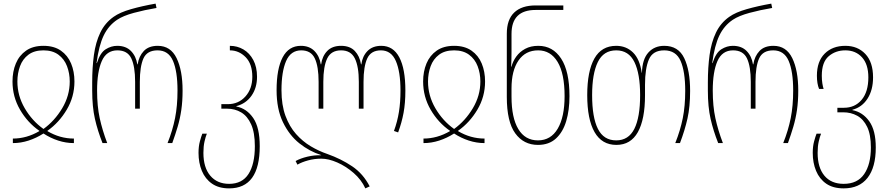

<svg xmlns="http://www.w3.org/2000/svg" viewBox="-20 -790 4899 1060"><path d="M51 0V-25Q127 -25 197 -66V-68Q132 -113 90.5 -184.5Q49 -256 49 -340Q49 -395 67.5 -439.5Q86 -484 124 -510.5Q162 -537 220 -537Q278 -537 316 -510.5Q354 -484 372.5 -439.5Q391 -395 391 -340Q391 -256 348.5 -184.5Q306 -113 242 -68V-66Q311 -25 388 -25V0Q344 0 301 -14Q258 -28 220 -53Q181 -28 138 -14Q95 0 51 0ZM220 -78Q282 -123 323.5 -192.5Q365 -262 365 -340Q365 -385 350 -424.5Q335 -464 302.5 -488Q270 -512 220 -512Q169 -512 137 -488Q105 -464 90.5 -424.5Q76 -385 76 -340Q76 -262 116.5 -192.5Q157 -123 220 -78Z M546 0Q519 -68 504 -134Q489 -200 489 -290V-335Q489 -417 498.5 -486.5Q508 -556 533.5 -609.5Q559 -663 607 -697Q642 -722 703.5 -739.5Q765 -757 839 -770L844 -746Q778 -735 719 -719Q660 -703 627 -681Q579 -649 552.5 -594Q526 -539 513 -442H515Q533 -499 563.5 -518Q594 -537 627 -537Q675 -537 703 -508.5Q731 -480 738 -435H740Q747 -480 774 -508.5Q801 -537 851 -537Q922 -537 955 -469Q988 -401 988 -290Q988 -231 981 -183Q974 -135 961 -91Q948 -47 931 0H905Q933 -70 946.5 -138Q960 -206 960 -290Q960 -396 935 -454Q910 -512 850 -512Q792 -512 772 -467.5Q752 -423 752 -338V-190H726V-338Q726 -423 705 -467.5Q684 -512 628 -512Q568 -512 542 -453Q516 -394 516 -290Q516 -204 530.5 -137.5Q545 -71 572 0Z M1245 250Q1188 250 1150.5 224Q1113 198 1094.5 153.5Q1076 109 1076 54Q1076 18 1083.5 -9.5Q1091 -37 1097 -52H1122Q1115 -35 1109 -8.5Q1103 18 1103 54Q1103 135 1141 180Q1179 225 1245 225Q1317 225 1352 170.5Q1387 116 1387 17Q1387 -58 1366.5 -103.5Q1346 -149 1311.5 -169.5Q1277 -190 1234 -190H1202V-215H1238Q1297 -215 1335 -257.5Q1373 -300 1373 -366Q1373 -437 1336 -474.5Q1299 -512 1249 -512V-537Q1290 -537 1324 -517Q1358 -497 1378.5 -458.5Q1399 -420 1399 -366Q1399 -305 1368.5 -261.5Q1338 -218 1285 -204V-202Q1342 -191 1378 -138.5Q1414 -86 1414 17Q1414 250 1245 250Z M1997 250Q1975 202 1932.5 165Q1890 128 1842 107Q1794 86 1754 86Q1716 86 1681 95.5Q1646 105 1622 119L1612 99Q1639 84 1677 75Q1715 66 1753 67V66Q1689 46 1633 1.5Q1577 -43 1542 -115.5Q1507 -188 1507 -292Q1507 -410 1540.5 -473.5Q1574 -537 1641 -537Q1688 -537 1716 -508.5Q1744 -480 1751 -435H1753Q1759 -480 1786.5 -508.5Q1814 -537 1863 -537Q1912 -537 1939 -508.5Q1966 -480 1973 -435H1975Q1981 -480 2009 -508.5Q2037 -537 2085 -537Q2151 -537 2184.5 -473.5Q2218 -410 2218 -290Q2218 -221 2208 -167Q2198 -113 2178 -59L2155 -67Q2174 -119 2182.5 -172.5Q2191 -226 2191 -290Q2191 -394 2165.5 -453Q2140 -512 2083 -512Q2028 -512 2007.5 -467.5Q1987 -423 1987 -338V-190H1961V-338Q1961 -423 1939 -467.5Q1917 -512 1863 -512Q1808 -512 1786.5 -467.5Q1765 -423 1765 -338V-190H1739V-338Q1739 -423 1718 -467.5Q1697 -512 1643 -512Q1585 -512 1559.5 -453Q1534 -394 1534 -292Q1534 -210 1556 -150.5Q1578 -91 1614.5 -50Q1651 -9 1695.5 17.5Q1740 44 1787 60Q1863 87 1924 128Q1985 169 2021 239Z M2318 0V-25Q2394 -25 2464 -66V-68Q2399 -113 2357.5 -184.5Q2316 -256 2316 -340Q2316 -395 2334.5 -439.5Q2353 -484 2391 -510.5Q2429 -537 2487 -537Q2545 -537 2583 -510.5Q2621 -484 2639.5 -439.5Q2658 -395 2658 -340Q2658 -256 2615.5 -184.5Q2573 -113 2509 -68V-66Q2578 -25 2655 -25V0Q2611 0 2568 -14Q2525 -28 2487 -53Q2448 -28 2405 -14Q2362 0 2318 0ZM2487 -78Q2549 -123 2590.5 -192.5Q2632 -262 2632 -340Q2632 -385 2617 -424.5Q2602 -464 2569.5 -488Q2537 -512 2487 -512Q2436 -512 2404 -488Q2372 -464 2357.5 -424.5Q2343 -385 2343 -340Q2343 -262 2383.5 -192.5Q2424 -123 2487 -78Z M2950 10Q2871 10 2824.5 -54Q2778 -118 2778 -255V-604Q2778 -682 2819 -721Q2860 -760 2937 -760H3090V-735H2937Q2804 -735 2804 -603V-505Q2804 -487 2803.5 -464.5Q2803 -442 2802 -422H2804Q2811 -451 2830 -477.5Q2849 -504 2879.5 -520.5Q2910 -537 2952 -537Q3032 -537 3078 -466.5Q3124 -396 3124 -259Q3124 -182 3106 -121.5Q3088 -61 3049.5 -25.5Q3011 10 2950 10ZM2950 -15Q3021 -15 3059 -79.5Q3097 -144 3097 -259Q3097 -384 3058.5 -448Q3020 -512 2951 -512Q2881 -512 2842.5 -456Q2804 -400 2804 -302V-256Q2804 -140 2841.5 -77.5Q2879 -15 2950 -15Z M3383 10Q3303 10 3262.5 -60.5Q3222 -131 3222 -265Q3222 -397 3261.5 -467Q3301 -537 3382 -537Q3437 -537 3474.5 -500.5Q3512 -464 3523 -388H3524Q3526 -463 3559.5 -500Q3593 -537 3647 -537Q3725 -537 3757.5 -469Q3790 -401 3790 -288Q3790 -201 3775.5 -136Q3761 -71 3734 0H3708Q3736 -70 3749.5 -137.5Q3763 -205 3763 -288Q3763 -395 3737.5 -453.5Q3712 -512 3647 -512Q3584 -512 3562.5 -462Q3541 -412 3541 -322V-264Q3541 -131 3501.5 -60.5Q3462 10 3383 10ZM3382 -15Q3450 -15 3482 -78.5Q3514 -142 3514 -265Q3514 -383 3482.5 -447.5Q3451 -512 3382 -512Q3312 -512 3280.5 -447.5Q3249 -383 3249 -265Q3249 -142 3281 -78.5Q3313 -15 3382 -15Z M3945 0Q3918 -68 3903 -134Q3888 -200 3888 -290V-335Q3888 -417 3897.5 -486.5Q3907 -556 3932.5 -609.5Q3958 -663 4006 -697Q4041 -722 4102.5 -739.5Q4164 -757 4238 -770L4243 -746Q4177 -735 4118 -719Q4059 -703 4026 -681Q3978 -649 3951.5 -594Q3925 -539 3912 -442H3914Q3932 -499 3962.5 -518Q3993 -537 4026 -537Q4074 -537 4102 -508.5Q4130 -480 4137 -435H4139Q4146 -480 4173 -508.5Q4200 -537 4250 -537Q4321 -537 4354 -469Q4387 -401 4387 -290Q4387 -231 4380 -183Q4373 -135 4360 -91Q4347 -47 4330 0H4304Q4332 -70 4345.5 -138Q4359 -206 4359 -290Q4359 -396 4334 -454Q4309 -512 4249 -512Q4191 -512 4171 -467.5Q4151 -423 4151 -338V-190H4125V-338Q4125 -423 4104 -467.5Q4083 -512 4027 -512Q3967 -512 3941 -453Q3915 -394 3915 -290Q3915 -204 3929.5 -137.5Q3944 -71 3971 0Z M4638 250Q4579 250 4541.5 224Q4504 198 4485.5 153.5Q4467 109 4467 54Q4467 18 4474.5 -9.5Q4482 -37 4488 -52H4513Q4506 -35 4500 -8.5Q4494 18 4494 54Q4494 135 4531.5 180Q4569 225 4638 225Q4714 225 4751 171Q4788 117 4788 24Q4788 -47 4767.5 -89.5Q4747 -132 4712.5 -151Q4678 -170 4635 -170H4603V-195H4639Q4700 -195 4737 -239Q4774 -283 4774 -363Q4774 -435 4739 -473.5Q4704 -512 4647 -512Q4593 -512 4555 -479.5Q4517 -447 4517 -372Q4517 -349 4520 -330Q4523 -311 4527 -299H4502Q4490 -328 4490 -372Q4490 -451 4533 -494Q4576 -537 4647 -537Q4715 -537 4757.5 -492Q4800 -447 4800 -363Q4800 -293 4769.5 -245.5Q4739 -198 4686 -184V-182Q4743 -171 4779 -120.5Q4815 -70 4815 24Q4815 134 4769.5 192Q4724 250 4638 250Z"/></svg>

Font: Noto Sans Georgian Condensed Thin
Style: Regular
Weight: 100
Width: 3
Designer: Monotype Design Team, Akaki Razmadze
Foundry: Google LLC
Version: Version 2.005; ttfautohint (v1.8.4.7-5d5b)